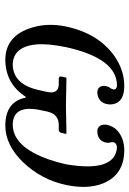

<svg xmlns="http://www.w3.org/2000/svg" viewBox="99 -582 494 733"><g transform="rotate(90 346.5 -215.0)"><path d="M330.6 -147.9Q338.9 -187.5 307.1 -191.4Q301.8 -191.9 296.9 -191.9H277.8Q271 -193.8 271.5 -200.2L275.4 -219.2L277.8 -221.2Q278.8 -221.2 381.3 -219.2L488.8 -221.2L490.7 -219.2L486.3 -200.2Q483.4 -193.4 477.1 -191.9H458Q417.5 -191.9 407.2 -154.3Q406.2 -150.9 405.3 -147.9L398.9 -117.2Q379.9 -17.6 454.6 -16.1Q540.5 -16.1 588.9 -155.8Q599.6 -187 606.9 -220.2Q638.2 -406.2 543 -414.1Q525.4 -413.1 522.5 -400.9Q521.5 -393.6 523.4 -388.2Q525.9 -381.3 523.9 -372.1Q518.6 -346.7 493.2 -340.3Q488.3 -339.4 482.9 -338.9Q459 -338.9 455.6 -361.8Q454.6 -369.1 456.1 -376Q464.8 -416.5 508.3 -434.1Q529.3 -441.9 552.7 -441.9Q646.5 -441.9 679.7 -360.8Q703.1 -301.8 685.5 -219.2Q666 -126.5 599.1 -55.7Q533.7 11.7 459.5 12.2Q368.7 12.2 352.5 -64Q352.1 -65.4 352.1 -65.9H349.1Q299.3 11.2 208.5 12.2Q121.6 12.2 88.9 -77.1Q64.9 -143.1 80.6 -219.2Q106.9 -342.8 193.4 -404.3Q247.1 -441.9 308.1 -441.9Q369.1 -441.9 377.4 -398.4Q379.4 -386.7 377 -376Q371.1 -348.1 345.2 -340.8Q339.4 -339.4 334 -338.9Q310.1 -338.9 307.6 -360.8Q307.1 -366.7 308.1 -372.1Q311 -383.8 315.4 -388.2Q319.3 -393.6 321.3 -400.9Q321.3 -413.1 306.2 -414.1Q213.9 -414.1 169.9 -260.7Q164.1 -240.7 159.7 -220.2Q130.4 -81.5 176.8 -34.7Q196.3 -16.6 225.6 -16.1Q302.2 -17.1 323.7 -117.2Z"/></g></svg>

Font: Linux Libertine Display Slanted O
Style: Slanted
Weight: 400
Designer: Philipp H. Poll
Foundry: Philipp H. Poll
Version: Version 5.0.9